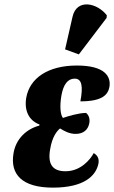

<svg xmlns="http://www.w3.org/2000/svg" viewBox="-20 -849 522 879"><path d="M341 -600 468 -767 469 -779C425 -836 331 -857 312 -772L278 -623ZM222 10C369 10 421 -47 431 -102C435 -127 422 -141 409 -148C393 -118 349 -65 280 -65C219 -65 197 -99 210 -168C219 -222 240 -249 255 -261C274 -249 298 -236 326 -236C364 -236 384 -257 389 -286C392 -303 388 -321 374 -332C341 -332 291 -317 268 -309C256 -325 253 -363 261 -411C270 -462 290 -489 322 -489C355 -489 361 -454 348 -385C447 -385 474 -414 481 -451C489 -500 459 -549 332 -549C202 -549 116 -493 100 -401C90 -339 115 -296 161 -279L160 -274C100 -258 53 -213 42 -148C25 -50 82 10 222 10Z"/></svg>

Font: Noto Serif ExtraCondensed Black
Style: Italic
Weight: 900
Width: 2
Italic angle: -12°
Designer: Monotype Design Team
Foundry: Monotype Imaging Inc.
Version: Version 2.014